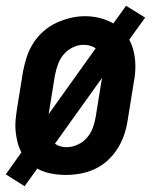

<svg xmlns="http://www.w3.org/2000/svg" viewBox="-23 -597 543 664"><path d="M62 47 -3 6 51 -70Q42 -87 37.5 -105.5Q33 -124 31 -143.5Q29 -163 31 -183Q33 -203 36 -222L57 -352Q62 -377 70 -401.5Q78 -426 92.5 -448.5Q107 -471 127.5 -489Q148 -507 172 -518Q196 -529 221 -535Q246 -541 271 -541Q298 -541 323 -534.5Q348 -528 369 -516L413 -577L479 -536L424 -460Q433 -443 438 -424.5Q443 -406 444.5 -386.5Q446 -367 444.5 -347Q443 -327 439 -308L418 -178Q414 -153 405.5 -128.5Q397 -104 382.5 -81.5Q368 -59 348 -41Q328 -23 304 -12Q280 -1 254.5 3.5Q229 8 205 8Q179 8 153 3Q127 -2 106 -14ZM145 -202 308 -430Q299 -436 288.5 -439Q278 -442 266 -442Q247 -442 228.5 -433Q210 -424 197 -408.5Q184 -393 177.5 -374.5Q171 -356 167 -337L146 -207Q146 -205 145.5 -204Q145 -203 145 -202ZM207 -88Q226 -88 245 -96.5Q264 -105 277.5 -120.5Q291 -136 298 -155Q305 -174 308 -193L329 -323Q329 -325 329.5 -326Q330 -327 330 -328L167 -100Q175 -94 185.5 -91Q196 -88 207 -88Z"/></svg>

Font: Iosevka Slab
Style: Bold Italic
Weight: 700
Italic angle: -9°
Monospace: yes
Designer: Belleve Invis
Foundry: Belleve Invis
Version: Version 11.1.0; ttfautohint (v1.8.3)